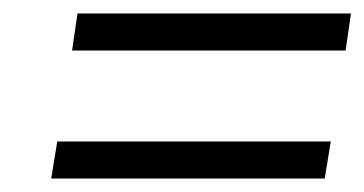

<svg xmlns="http://www.w3.org/2000/svg" viewBox="-20 -426 541 285"><path d="M56 -161H462L471 -216H65ZM87 -351H493L501 -406H95Z"/></svg>

Font: Charger Sport
Style: DfNrwObl
Weight: 400
Designer: Jasper
Foundry: Cannot Into Space Fonts
Version: Version 1.1